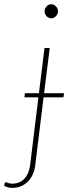

<svg xmlns="http://www.w3.org/2000/svg" viewBox="-100 -726 361 932"><path d="M89 -273.5 116 -493H141.5L114 -273.5H211L208 -253.5H111.5L71 77Q68 100.5 59 120.5Q50 140.5 35.8 155Q21.5 169.5 2.2 177.8Q-17 186 -40 186Q-53 186 -62.2 183.2Q-71.5 180.5 -80 175.5L-77 163Q-75 159 -72.2 158.8Q-69.5 158.5 -65.8 160Q-62 161.5 -56 163.5Q-50 165.5 -41 165.5Q-3.5 165.5 18.5 141.5Q40.5 117.5 46 77L86.5 -253.5H18.5L21 -273.5ZM181.5 -671Q181.5 -657.5 171.2 -647.2Q161 -637 149 -637Q136 -637 126.2 -647.2Q116.5 -657.5 116.5 -671Q116.5 -685 126.2 -695.2Q136 -705.5 149 -705.5Q161.5 -705.5 171.5 -695.2Q181.5 -685 181.5 -671Z"/></svg>

Font: Lato Thin
Style: Italic
Weight: 200
Italic angle: -7°
Designer: Lukasz Dziedzic
Foundry: tyPoland Lukasz Dziedzic
Version: Version 2.007; 2014-02-27